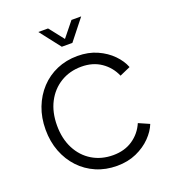

<svg xmlns="http://www.w3.org/2000/svg" viewBox="-174 -1122 1129 1263"><g transform="rotate(-20 390.5 -490.5)"><path d="M428 12Q504 12 564.5 -15Q625 -42 666.5 -84.5Q708 -127 726 -173L651 -206Q623 -141 565.5 -102Q508 -63 428 -63Q346 -63 282 -101.5Q218 -140 182 -210Q146 -280 146 -372Q146 -465 182 -534.5Q218 -604 282 -643Q346 -682 428 -682Q508 -682 565.5 -642.5Q623 -603 651 -538L726 -571Q708 -618 666.5 -660.5Q625 -703 564.5 -730Q504 -757 428 -757Q349 -757 283 -728.5Q217 -700 168.5 -648Q120 -596 93 -526Q66 -456 66 -372Q66 -288 93 -218Q120 -148 168.5 -96.5Q217 -45 283 -16.5Q349 12 428 12ZM353 -849H427L541 -993H473L390 -890L309 -993H241Z"/></g></svg>

Font: Plus Jakarta Sans
Style: Regular
Weight: 400
Designer: Gumpita Rahayu
Foundry: Tokotype
Version: Version 2.004; ttfautohint (v1.8.3)